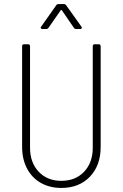

<svg xmlns="http://www.w3.org/2000/svg" viewBox="-20 -918 606 946"><path d="M89 -194V-690Q89 -700 99 -700H118Q128 -700 128 -690V-190Q128 -117 170.5 -72Q213 -27 282 -27Q352 -27 394.5 -72Q437 -117 437 -190V-690Q437 -700 447 -700H466Q476 -700 476 -690V-194Q476 -103 423 -47.5Q370 8 282 8Q225 8 181 -17Q137 -42 113 -88Q89 -134 89 -194ZM183 -787 257 -892Q261 -898 269 -898H294Q302 -898 306 -892L381 -787Q383 -785 383 -781Q383 -779 381 -777Q379 -775 375 -775H356Q348 -775 344 -781L285 -867Q284 -869 282 -869Q280 -869 279 -867L219 -781Q215 -775 207 -775H189Q183 -775 181 -779Q179 -783 183 -787Z"/></svg>

Font: Barlow Semi Condensed ExLight
Style: Regular
Weight: 275
Width: 4
Designer: Jeremy Tribby
Foundry: Tribby Type
Version: Version 1.408